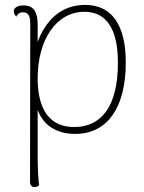

<svg xmlns="http://www.w3.org/2000/svg" viewBox="-20 -532 584 780"><path d="M325 -512C224 -512 164 -444 133 -362V-431C133 -483 117 -510 76 -510C52 -510 36 -501 36 -486C36 -479 39 -472 46 -464C53 -480 65 -482 73 -482C95 -482 103 -469 103 -432L102 206C102 220 109 228 121 228C130 228 135 224 139 220C136 206 133 146 133 106V-86C155 -24 209 12 285 12C420 12 491 -100 491 -278C491 -356 477 -512 325 -512ZM282 -16C157 -16 133 -125 133 -214C133 -370 208 -484 323 -484C447 -484 459 -350 459 -276C459 -99 391 -16 282 -16Z"/></svg>

Font: Arima Koshi Thin
Style: Regular
Weight: 250
Designer: Joana Correia and Natanael Gama
Foundry: NDISCOVER
Version: Version 1.019;PS 001.019;hotconv 1.0.88;makeotf.lib2.5.64775